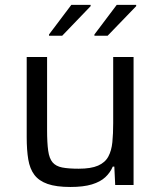

<svg xmlns="http://www.w3.org/2000/svg" viewBox="-20 -737 639 765"><path d="M260.4 8Q204.3 8 169.7 -4.1Q135.2 -16.2 117 -40.3Q98.9 -64.3 92.6 -101.8Q86.4 -139.3 86.4 -190.5V-510H167.6V-219.5Q167.6 -167.7 172 -136.7Q176.3 -105.7 189.5 -90.1Q202.7 -74.6 227.7 -69.7Q252.7 -64.8 293.5 -64.8Q342.6 -64.8 370.7 -77.1Q398.9 -89.5 411.6 -113.2Q424.4 -136.9 427.7 -170.6Q431 -204.3 431 -246.5V-510H512.2V0H439L435.5 -73.2H429.3Q419.2 -49.2 399.5 -30.9Q379.9 -12.6 346.2 -2.3Q312.4 8 260.4 8ZM175.3 -594.6V-599.6L264.1 -717.5H341.1V-712.5L227.8 -594.6ZM356.2 -594.6V-599.6L445 -717.5H522.6V-712.5L408.8 -594.6Z"/></svg>

Font: Saira Thin
Style: Regular
Weight: 100
Designer: Hector Gatti with collaboration of the Omnibus-Type team
Foundry: Omnibus-Type
Version: Version 1.101